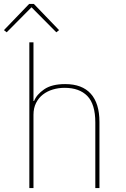

<svg xmlns="http://www.w3.org/2000/svg" viewBox="-22 -955 642 975"><path d="M127 -740H148V-442H151Q164 -475 202.5 -501.5Q241 -528 309 -528Q395 -528 439 -479Q483 -430 483 -336V0H462V-333Q462 -426 421.5 -467.5Q381 -509 306 -509Q275 -509 246.5 -500.5Q218 -492 196 -475Q174 -458 161 -432Q148 -406 148 -372V0H127ZM150 -935 278 -802 264 -791 138 -918 12 -791 -2 -802 126 -935Z"/></svg>

Font: IBM Plex Mono Thin
Style: Regular
Weight: 100
Monospace: yes
Designer: Mike Abbink, Paul van der Laan, Pieter van Rosmalen
Foundry: Bold Monday
Version: Version 2.3